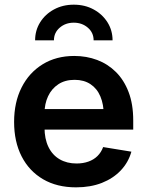

<svg xmlns="http://www.w3.org/2000/svg" viewBox="-20 -786 625 817"><path d="M303.7 11.2Q222.2 11.2 163.1 -23.4Q104 -58.1 72 -120.6Q40 -183.1 40 -267.1Q40 -350.6 71.8 -413.6Q103.5 -476.6 161.1 -512.2Q218.8 -547.9 295.9 -547.9Q348.1 -547.9 393.6 -530.8Q439 -513.7 473.4 -479.5Q507.8 -445.3 527.3 -394Q546.9 -342.8 546.9 -273.4V-234.4H98.1V-321.8H481.9L421.4 -296.9Q421.4 -341.8 407.2 -375.5Q393.1 -409.2 365.2 -427.7Q337.4 -446.3 297.4 -446.3Q256.8 -446.3 228.3 -427.5Q199.7 -408.7 184.6 -376.5Q169.4 -344.2 169.4 -303.7V-244.1Q169.4 -194.8 186.3 -160.4Q203.1 -126 233.9 -108.2Q264.6 -90.3 305.7 -90.3Q333.5 -90.3 356.2 -98.4Q378.9 -106.4 394.8 -122.1Q410.6 -137.7 418.9 -160.2L539.1 -140.6Q526.4 -95.2 494.1 -61Q461.9 -26.9 413.6 -7.8Q365.2 11.2 303.7 11.2ZM293.9 -766.1Q341.3 -766.1 378.4 -745.8Q415.5 -725.6 437.3 -691.2Q459 -656.7 459 -614.3H378.4Q378.4 -647 353.8 -668.2Q329.1 -689.5 293.9 -689.5Q258.8 -689.5 234.1 -668.2Q209.5 -647 209.5 -614.3H129.4Q129.4 -656.7 150.9 -691.2Q172.4 -725.6 209.7 -745.8Q247.1 -766.1 293.9 -766.1Z"/></svg>

Font: V-Inter
Style: SemiBold-600
Weight: 600
Designer: Rasmus Andersson
Foundry: rsms
Version: Version 4.000;git-4146feb